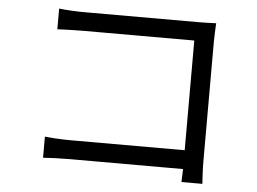

<svg xmlns="http://www.w3.org/2000/svg" viewBox="-50 -750 1100 823"><g transform="rotate(5 500.0 -338.5)"><path d="M159 -134V-43C186 -45 231 -47 272 -47H761L759 9H849C848 -7 845 -52 845 -88V-604C845 -628 847 -659 848 -682C828 -681 798 -680 774 -680H281C249 -680 205 -682 172 -686V-597C195 -598 245 -600 282 -600H761V-128H270C228 -128 185 -131 159 -134Z"/></g></svg>

Font: Noto Sans CJK HK
Style: Regular
Weight: 400
Designer: Ryoko NISHIZUKA 西塚涼子 (kana, bopomofo & ideographs); Paul D. Hunt (Latin, Greek & Cyrillic); Sandoll Communications 산돌커뮤니
Foundry: Adobe
Version: Version 2.004;hotconv 1.0.118;makeotfexe 2.5.65603